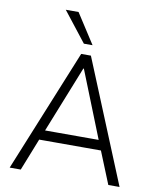

<svg xmlns="http://www.w3.org/2000/svg" viewBox="-101 -1032 910 1110"><g transform="rotate(10 354.5 -477.5)"><path d="M33 0 326 -719H383L678 0H612L528 -207L563 -189H147L180 -207L98 0ZM353 -638 192 -234 169 -247H540L517 -234L356 -638ZM331 -780 194 -955H269L382 -780Z"/></g></svg>

Font: Nunitoga
Style: Light
Weight: 300
Designer: Vernon Adams
Foundry: Vernon Adams
Version: Version 1.0